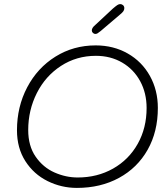

<svg xmlns="http://www.w3.org/2000/svg" viewBox="-20 -928 819 939"><path d="M63 -291Q63 -406 113 -501Q163 -596 251 -651Q339 -706 448 -706Q535 -706 604.5 -666.5Q674 -627 713 -557Q752 -487 752 -400Q752 -284 702 -195.5Q652 -107 562 -58Q472 -9 356 -9Q280 -9 212.5 -42.5Q145 -76 104 -140Q63 -204 63 -291ZM697 -400Q697 -473 665.5 -531Q634 -589 577.5 -622Q521 -655 449 -655Q354 -655 278 -605.5Q202 -556 160 -472.5Q118 -389 118 -292Q118 -214 154.5 -161.5Q191 -109 246.5 -84.5Q302 -60 360 -60Q456 -60 533 -103.5Q610 -147 653.5 -224.5Q697 -302 697 -400ZM429 -779Q429 -792 446 -806L532 -886Q546 -898 553.5 -903Q561 -908 568 -908Q576 -908 582 -902.5Q588 -897 588 -888Q588 -879 582.5 -872Q577 -865 566 -856L472 -776Q462 -768 457 -765Q452 -762 446 -762Q440 -762 434.5 -767Q429 -772 429 -779Z"/></svg>

Font: Mali Light
Style: Italic
Weight: 300
Italic angle: -10°
Version: Version 1.000; ttfautohint (v1.6)